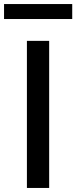

<svg xmlns="http://www.w3.org/2000/svg" viewBox="-53 -929 377 949"><path d="M80 0V-727H190V0ZM-33 -835V-909H304V-835Z"/></svg>

Font: Sinter Medium
Style: Regular
Weight: 500
Foundry: Adobe & rsms
Version: Version 1.000